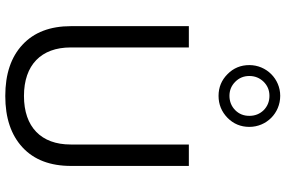

<svg xmlns="http://www.w3.org/2000/svg" viewBox="-194 -862 1061 713"><g transform="rotate(90 336.5 -505.5)"><path d="M516.6 -237.3C516.6 -127.9 451.7 -64 336.4 -64C221.2 -64 156.2 -127.9 156.2 -237.3V-676.3H77.1V-238.8C77.1 -161.1 100.1 -101.1 146 -58.6C191.4 -16.1 254.9 5.4 336.4 5.4C418 5.4 481.4 -16.1 527.3 -58.6C573.2 -101.1 596.2 -161.1 596.2 -238.8V-676.3H516.6ZM335.9 -1015.6C272.9 -1015.6 221.7 -964.4 221.7 -900.9C221.7 -869.1 232.9 -841.8 255.4 -819.8C277.3 -797.9 304.2 -786.6 335.9 -786.6C367.7 -786.6 395 -797.9 417.5 -819.8C439.9 -841.8 451.2 -869.1 451.2 -900.9C451.2 -964.4 400.4 -1015.6 335.9 -1015.6ZM335.9 -975.6C356.9 -975.6 375 -968.3 389.2 -954.1C403.3 -939.5 410.2 -921.9 410.2 -900.9C410.2 -879.9 403.3 -862.8 389.2 -848.6C375 -834.5 356.9 -827.1 335.9 -827.1C314.9 -827.1 297.9 -834.5 283.7 -848.6C269.5 -862.8 262.2 -879.9 262.2 -900.9C262.2 -921.9 269.5 -939.5 283.7 -954.1C297.9 -968.3 314.9 -975.6 335.9 -975.6Z"/></g></svg>

Font: Estedad Regular
Style: Regular
Weight: 400
Designer: Amin Abedi
Version: Version 7.3